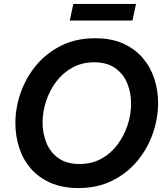

<svg xmlns="http://www.w3.org/2000/svg" viewBox="-20 -944 842 974"><path d="M334 -840 352 -924H670L652 -840ZM378 10Q296 10 235.5 -17Q175 -44 135.5 -90Q96 -136 77 -195.5Q58 -255 58 -319Q58 -396 84.5 -472.5Q111 -549 162.5 -611.5Q214 -674 289.5 -712Q365 -750 463 -750Q545 -750 605 -723Q665 -696 704.5 -649.5Q744 -603 763 -544Q782 -485 782 -421Q782 -344 755.5 -267.5Q729 -191 677.5 -128.5Q626 -66 550.5 -28Q475 10 378 10ZM383 -112Q446 -112 494.5 -139Q543 -166 576.5 -211Q610 -256 627.5 -310Q645 -364 645 -418Q645 -474 625.5 -521.5Q606 -569 564.5 -598.5Q523 -628 458 -628Q396 -628 347 -601Q298 -574 264.5 -529Q231 -484 213.5 -430Q196 -376 196 -322Q196 -266 216 -218Q236 -170 277.5 -141Q319 -112 383 -112Z"/></svg>

Font: Be Vietnam Pro SemiBold
Style: Italic
Weight: 600
Italic angle: -12°
Designer: Lam Bao, Tony Le, Vietanh Nguyen
Foundry: Yellow Type Foundry
Version: Version 1.002; ttfautohint (v1.8.3)